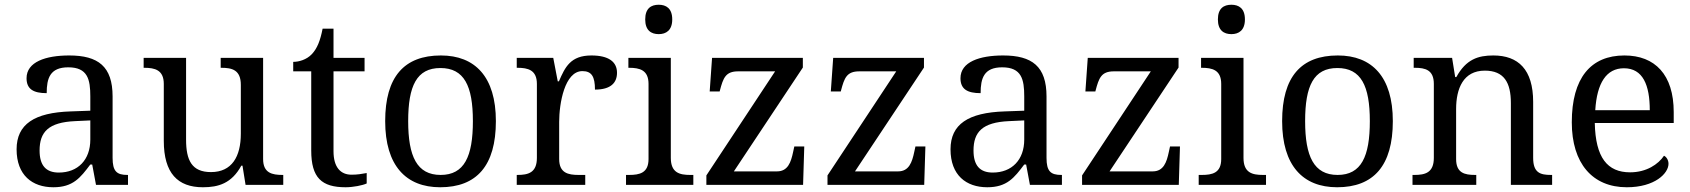

<svg xmlns="http://www.w3.org/2000/svg" viewBox="-20 -780 7131 810"><path d="M205 10C288 10 319 -30 361 -86H369L385 0H520V-42H517C472 -42 455 -58 455 -114V-373C455 -500 394 -546 272 -546C173 -546 92 -519 92 -450C92 -404 121 -387 177 -387C177 -450 191 -496 268 -496C350 -496 361 -445 361 -373V-313L278 -310C125 -305 50 -256 50 -150C50 -41 116 10 205 10ZM228 -52C173 -52 147 -83 147 -145C147 -223 184 -264 297 -269L361 -272V-191C361 -106 309 -52 228 -52Z M836 10C901 10 957 -6 998 -81H1003L1016 0H1175V-42H1172C1128 -42 1090 -50 1090 -109V-536H911V-494H914C959 -494 996 -485 996 -422V-216C996 -119 958 -54 870 -54C789 -54 765 -104 765 -191V-536H586V-494H589C633 -494 671 -485 671 -426V-186C671 -49 730 10 836 10Z M1438 10C1470 10 1510 2 1527 -6V-50C1506 -46 1487 -43 1463 -43C1417 -43 1387 -74 1387 -142V-479H1518V-536H1387V-659H1341C1331 -608 1318 -575 1295 -551C1273 -528 1241 -519 1217 -519V-479H1293V-145C1293 -30 1337 10 1438 10Z M1837 10C1991 10 2072 -81 2072 -269C2072 -456 1984 -546 1840 -546C1685 -546 1605 -456 1605 -269C1605 -81 1693 10 1837 10ZM1839 -42C1739 -42 1702 -120 1702 -269C1702 -418 1738 -493 1838 -493C1938 -493 1975 -418 1975 -269C1975 -120 1939 -42 1839 -42Z M2160 0H2449V-42H2421C2377 -42 2339 -50 2339 -109V-266C2339 -343 2362 -480 2437 -480C2476 -480 2490 -457 2490 -402C2557 -402 2583 -431 2583 -473C2583 -519 2548 -546 2475 -546C2387 -546 2364 -497 2338 -437H2333L2314 -536H2160V-494H2163C2207 -494 2245 -485 2245 -426V-114C2245 -51 2208 -42 2163 -42H2160Z M2759 -636C2790 -636 2816 -652 2816 -698C2816 -745 2790 -760 2759 -760C2727 -760 2702 -745 2702 -698C2702 -652 2727 -636 2759 -636ZM2621 0H2905V-42H2892C2847 -42 2810 -51 2810 -114V-536H2631V-494H2634C2678 -494 2716 -485 2716 -426V-109C2716 -50 2678 -42 2634 -42H2621Z M2960 0H3368L3373 -162H3331L3326 -139C3317 -96 3304 -57 3258 -57H3076L3367 -495V-536H2984L2974 -394H3016L3017 -398C3031 -451 3041 -479 3094 -479H3250L2960 -40Z M3471 0H3879L3884 -162H3842L3837 -139C3828 -96 3815 -57 3769 -57H3587L3878 -495V-536H3495L3485 -394H3527L3528 -398C3542 -451 3552 -479 3605 -479H3761L3471 -40Z M4145 10C4228 10 4259 -30 4301 -86H4309L4325 0H4460V-42H4457C4412 -42 4395 -58 4395 -114V-373C4395 -500 4334 -546 4212 -546C4113 -546 4032 -519 4032 -450C4032 -404 4061 -387 4117 -387C4117 -450 4131 -496 4208 -496C4290 -496 4301 -445 4301 -373V-313L4218 -310C4065 -305 3990 -256 3990 -150C3990 -41 4056 10 4145 10ZM4168 -52C4113 -52 4087 -83 4087 -145C4087 -223 4124 -264 4237 -269L4301 -272V-191C4301 -106 4249 -52 4168 -52Z M4545 0H4953L4958 -162H4916L4911 -139C4902 -96 4889 -57 4843 -57H4661L4952 -495V-536H4569L4559 -394H4601L4602 -398C4616 -451 4626 -479 4679 -479H4835L4545 -40Z M5175 -636C5206 -636 5232 -652 5232 -698C5232 -745 5206 -760 5175 -760C5143 -760 5118 -745 5118 -698C5118 -652 5143 -636 5175 -636ZM5037 0H5321V-42H5308C5263 -42 5226 -51 5226 -114V-536H5047V-494H5050C5094 -494 5132 -485 5132 -426V-109C5132 -50 5094 -42 5050 -42H5037Z M5621 10C5775 10 5856 -81 5856 -269C5856 -456 5768 -546 5624 -546C5469 -546 5389 -456 5389 -269C5389 -81 5477 10 5621 10ZM5623 -42C5523 -42 5486 -120 5486 -269C5486 -418 5522 -493 5622 -493C5722 -493 5759 -418 5759 -269C5759 -120 5723 -42 5623 -42Z M5939 0H6208V-42H6203C6159 -42 6123 -50 6123 -109V-320C6123 -406 6153 -482 6244 -482C6325 -482 6354 -432 6354 -345V0H6528V-42H6523C6478 -42 6448 -51 6448 -114V-350C6448 -487 6385 -546 6280 -546C6216 -546 6165 -530 6124 -455H6119L6106 -536H5944V-494H5949C5993 -494 6029 -485 6029 -426V-114C6029 -51 5992 -42 5947 -42H5939Z M6843 10C6962 10 7019 -49 7019 -89C7019 -106 7009 -119 7000 -123C6976 -87 6926 -53 6857 -53C6761 -53 6711 -115 6708 -261H7041V-307C7041 -465 6962 -546 6833 -546C6691 -546 6611 -451 6611 -264C6611 -91 6698 10 6843 10ZM6940 -315H6710C6717 -430 6757 -492 6831 -492C6911 -492 6940 -421 6940 -315Z"/></svg>

Font: Noto Serif
Style: Regular
Weight: 400
Designer: Monotype Design Team
Foundry: Monotype Imaging Inc.
Version: Version 2.015